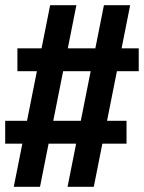

<svg xmlns="http://www.w3.org/2000/svg" viewBox="-27 -737 554 739"><path d="M26 -18 59 -184H-7V-272H77L115 -463H40V-551H133L166 -717H267L234 -551H340L373 -717H474L441 -551H507V-463H423L385 -272H460V-184H367L334 -18H233L266 -184H160L127 -18ZM284 -272 322 -463H216L178 -272Z"/></svg>

Font: Zed Sans Semibold
Style: Regular
Weight: 600
Designer: Belleve Invis
Foundry: Belleve Invis
Version: Version 1.0.0; ttfautohint (v1.8.4)